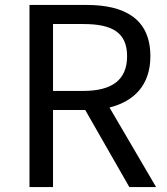

<svg xmlns="http://www.w3.org/2000/svg" viewBox="-20 -754 675 775"><path d="M324 -310 502 1H610L422 -320C521 -345 587 -410 587 -527C587 -681 479 -734 330 -734H99V1H194V-310ZM316 -387H194V-657H316C433 -657 493 -623 493 -527C493 -432 433 -387 316 -387Z"/></svg>

Font: Bithumb Trading Sans
Style: Regular
Weight: 400
Designer: HamHyungwon
Foundry: Bithumb
Version: Version 1.300;FEAKit 1.0